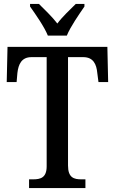

<svg xmlns="http://www.w3.org/2000/svg" viewBox="-20 -951 581 971"><path d="M222 -771H318C336 -816 381 -880 407 -918V-931H363C334 -902 295 -866 270 -832C244 -866 206 -902 177 -931H132V-918C159 -880 204 -816 222 -771ZM127 0H412V-44H392C354 -44 324 -52 324 -114V-662H401C452 -662 468 -626 472 -582L478 -536H527L523 -714H18L14 -536H64L68 -582C73 -626 89 -662 139 -662H216V-110C216 -52 185 -44 147 -44H127Z"/></svg>

Font: Noto Serif Thai Condensed Medium
Style: Regular
Weight: 500
Width: 3
Designer: Monotype Design Team
Foundry: Monotype Imaging Inc.
Version: Version 2.002